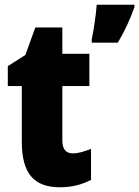

<svg xmlns="http://www.w3.org/2000/svg" viewBox="-20 -780 587 810"><path d="M547 -749V-760H388C385 -719 375 -650 367 -614V-600H477C507 -650 528 -697 547 -749ZM287 -133C258 -133 243 -151 243 -187V-417H357V-553H243V-664H129L87 -548L13 -501V-417H72V-182C72 -46 125 10 233 10C287 10 326 -2 364 -21V-152C336 -141 311 -133 287 -133Z"/></svg>

Font: Noto Sans Sinhala Condensed Black
Style: Regular
Weight: 900
Width: 3
Designer: Jelle Bosma - Monotype Design Team
Foundry: Monotype Imaging Inc.
Version: Version 2.006